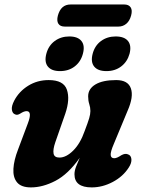

<svg xmlns="http://www.w3.org/2000/svg" viewBox="-20 -824 635 856"><path d="M550 -136Q564 -132 565.8 -114.8Q567.5 -97.5 554 -77Q528.5 -37 482.8 -12.8Q437 11.5 389 11.5Q312 11.5 312 -47Q312 -62.5 319 -80.8Q326 -99 335.5 -120.5Q284 -47.5 227.5 -18Q171 11.5 118 11.5Q74.5 11.5 56 -11Q37.5 -33.5 39.8 -71.8Q42 -110 60.5 -157.5L104 -273.5Q125 -328.5 98.5 -328.5Q87 -328.5 71 -318Q56.5 -308.5 46.5 -314.5Q35.5 -318.5 33 -334.5Q30.5 -350.5 43.5 -375.5Q65 -416.5 105.8 -441.8Q146.5 -467 197 -467Q263.5 -467 278.2 -424.2Q293 -381.5 271 -317L226.5 -189.5Q215.5 -157.5 218.8 -139.5Q222 -121.5 245 -121.5Q275 -121.5 306.5 -152.8Q338 -184 357.5 -240Q372 -278 377.5 -296.5Q383 -315 383 -329Q383 -345 378 -360Q373 -375 373 -394.5Q373 -428 405.5 -447.5Q438 -467 498 -467Q550.5 -467 563.5 -430Q576.5 -393 549 -330.5L487.5 -182.5Q472 -146.5 473.5 -132.5Q475 -118.5 489.5 -118.5Q501 -118.5 521 -132Q538.5 -141.5 550 -136ZM247.5 -507Q210 -507 193.5 -527.2Q177 -547.5 186.5 -584Q196 -620.5 223.8 -641Q251.5 -661.5 289 -661.5Q327 -661.5 343.2 -641Q359.5 -620.5 349.5 -584Q340 -548.5 313 -527.8Q286 -507 247.5 -507ZM454.5 -507Q416.5 -507 400 -527.2Q383.5 -547.5 393 -584Q402.5 -620.5 430.2 -641Q458 -661.5 495.5 -661.5Q534.5 -661.5 550.8 -641Q567 -620.5 557.5 -584Q547.5 -548.5 520.2 -527.8Q493 -507 454.5 -507ZM238 -754.5Q251.5 -804 294.5 -804H534Q554 -804 562.5 -791.2Q571 -778.5 564.5 -754.5Q558 -730.5 543 -718Q528 -705.5 508 -705.5H268.5Q248.5 -705.5 240.2 -718.2Q232 -731 238 -754.5Z"/></svg>

Font: Fraunces 72pt S100
Style: Bold Italic
Weight: 700
Italic angle: -16°
Version: Version 1.000; ttfautohint (v1.8.3)